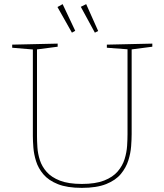

<svg xmlns="http://www.w3.org/2000/svg" viewBox="-20 -903 795 929"><path d="M497 -687 717 -692V-677L610 -663L617 -671V-254Q617 -229 614.5 -195.5Q612 -162 601 -127Q590 -92 565 -61.5Q540 -31 494 -12.5Q448 6 376 6Q305 6 260 -12Q215 -30 190 -59.5Q165 -89 154.5 -123Q144 -157 141.5 -189Q139 -221 139 -245V-671L146 -663L39 -672V-687L259 -692V-677L152 -663L159 -671V-245Q159 -221 161 -190Q163 -159 173 -128Q183 -97 206 -71Q229 -45 270 -29Q311 -13 376 -13Q442 -13 484 -29.5Q526 -46 549.5 -73.5Q573 -101 583 -133.5Q593 -166 595 -197.5Q597 -229 597 -254V-671L604 -664L497 -672ZM328 -745 344 -754 283 -883 258 -869ZM439 -745 455 -753 397 -883 371 -870Z"/></svg>

Font: Bitter Thin
Style: Regular
Weight: 100
Designer: Sol Matas, and Bitter project Authors
Foundry: Sol Matas
Version: Version 2.002